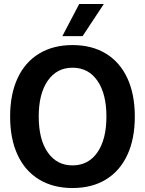

<svg xmlns="http://www.w3.org/2000/svg" viewBox="-20 -937 730 967"><path d="M31 0ZM31 -350Q31 -462 68.5 -543Q106 -624 177 -667Q248 -710 345 -710Q443 -710 513.5 -667Q584 -624 621.5 -543Q659 -462 659 -350Q659 -238 621.5 -157Q584 -76 513.5 -33Q443 10 345 10Q248 10 177 -33Q106 -76 68.5 -157Q31 -238 31 -350ZM516 -350Q516 -465 470.5 -530.5Q425 -596 345 -596Q266 -596 220.5 -530.5Q175 -465 175 -350Q175 -235 220.5 -169.5Q266 -104 345 -104Q425 -104 470.5 -169.5Q516 -235 516 -350ZM379 -917H503L396 -755H294Z"/></svg>

Font: Sarabun
Style: Bold
Weight: 700
Designer: Suppakit Chalermlarp | Katatrad Co.,Ltd.
Foundry: Cadson Demak Co.,Ltd.
Version: Version 1.000; ttfautohint (v1.6)